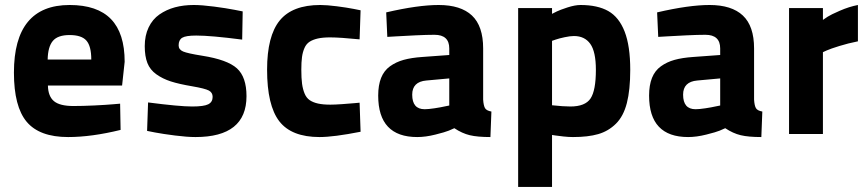

<svg xmlns="http://www.w3.org/2000/svg" viewBox="-20 -531 3440 761"><path d="M271 -110.8Q307.6 -110.8 353.8 -113Q399.9 -115.2 427.7 -117.7L456.1 -120.1L458 -16.1Q342.8 12.2 250 12.2Q136.7 12.2 85.9 -48.1Q35.2 -108.4 35.2 -243.2Q35.2 -511.2 255.9 -511.2Q365.7 -511.2 419.9 -455.3Q474.1 -399.4 474.1 -286.1L463.9 -191.9H169.9Q170.9 -148.9 194.1 -129.9Q217.3 -110.8 271 -110.8ZM168.9 -294.9H341.8Q341.8 -348.1 322.5 -370.1Q303.2 -392.1 255.9 -392.1Q209 -392.1 189.5 -368.9Q169.9 -345.7 168.9 -294.9Z M941.9 -485.8 939.9 -374Q815.9 -390.1 757.8 -390.1Q716.3 -390.1 702.1 -381.3Q688 -372.6 688 -351.1Q688 -334.5 705.8 -326.9Q723.6 -319.3 781.7 -310.1Q881.3 -294.4 919.2 -260Q957 -225.6 957 -149.9Q957 12.2 754.9 12.2Q721.7 12.2 673.8 6.1Q626 0 594.7 -5.9L563 -12.2L566.9 -125Q690.9 -108.9 741.7 -108.9Q788.1 -108.9 805.4 -117.7Q822.8 -126.5 822.8 -147Q822.8 -164.1 807.9 -172.1Q793 -180.2 741.7 -189Q689.5 -197.8 657 -208.3Q624.5 -218.8 599.6 -236.6Q574.7 -254.4 564.2 -281.2Q553.7 -308.1 553.7 -348.1Q553.7 -390.1 569.1 -422.4Q584.5 -454.6 611.8 -473.6Q639.2 -492.7 673.3 -502Q707.5 -511.2 748 -511.2Q779.8 -511.2 828.4 -504.9Q877 -498.5 909.2 -492.2Z M1249.5 -511.2Q1275.4 -511.2 1315.2 -506.1Q1355 -501 1382.3 -495.6L1409.2 -490.2L1405.3 -375Q1326.7 -382.8 1288.6 -382.8Q1259.3 -382.8 1239.7 -378.4Q1220.2 -374 1207 -365.5Q1193.8 -356.9 1186.8 -340.8Q1179.7 -324.7 1177 -304.9Q1174.3 -285.2 1174.3 -254.9Q1174.3 -221.2 1177.2 -199.2Q1180.2 -177.2 1187.3 -160.2Q1194.3 -143.1 1207.5 -134Q1220.7 -125 1240.5 -120.6Q1260.3 -116.2 1289.6 -116.2Q1306.6 -116.2 1335.4 -118.2Q1364.3 -120.1 1384.8 -122.1L1405.3 -124L1409.2 -8.8Q1302.7 12.2 1246.6 12.2Q1135.3 12.2 1086.9 -50.5Q1038.6 -113.3 1038.6 -254.9Q1038.6 -388.2 1088.6 -449.7Q1138.7 -511.2 1249.5 -511.2Z M1895 -338.9V-136.2Q1896.5 -112.8 1902.3 -102.5Q1908.2 -92.3 1927.7 -88.9L1923.8 12.2Q1872.6 12.2 1842 4.9Q1811.5 -2.4 1780.8 -22.9Q1772.9 -19 1758.8 -13.2Q1744.6 -7.3 1705.8 2.4Q1667 12.2 1633.8 12.2Q1479 12.2 1479 -151.9Q1479 -193.4 1490.5 -222.2Q1502 -251 1525.6 -268.1Q1549.3 -285.2 1579.8 -293.7Q1610.4 -302.2 1653.8 -305.2L1760.7 -313V-338.9Q1760.7 -393.1 1702.1 -393.1Q1672.9 -393.1 1626.2 -390.9Q1579.6 -388.7 1547.4 -386.7L1515.1 -384.8L1510.7 -481.9Q1636.7 -511.2 1718.8 -511.2Q1806.2 -511.2 1850.6 -469.5Q1895 -427.7 1895 -338.9ZM1760.7 -220.2 1669.9 -211.9Q1613.8 -207 1613.8 -155.8Q1613.8 -98.1 1663.1 -98.1Q1677.7 -98.1 1702.1 -101.8Q1726.6 -105.5 1743.7 -109.4L1760.7 -112.8Z M2033.7 210V-499H2168V-476.1Q2175.3 -480 2187.3 -485.8Q2199.2 -491.7 2229.2 -501.5Q2259.3 -511.2 2280.8 -511.2Q2348.6 -511.2 2391.1 -487.1Q2433.6 -462.9 2455.8 -405.8Q2478 -348.6 2478 -253.9Q2478 -174.8 2464.6 -122.6Q2451.2 -70.3 2421.4 -40.8Q2391.6 -11.2 2351.3 0.5Q2311 12.2 2251 12.2Q2234.4 12.2 2213.6 10Q2192.9 7.8 2180.7 5.9L2168 3.9V210ZM2254.9 -388.2Q2239.7 -388.2 2218 -383.5Q2196.3 -378.9 2182.1 -374L2168 -369.1V-113.8Q2212.9 -108.9 2240.7 -108.9Q2299.3 -108.9 2320.6 -140.6Q2341.8 -172.4 2341.8 -253.9Q2341.8 -326.2 2319.6 -357.2Q2297.4 -388.2 2254.9 -388.2Z M2968.8 -338.9V-136.2Q2970.2 -112.8 2976.1 -102.5Q2981.9 -92.3 3001.5 -88.9L2997.6 12.2Q2946.3 12.2 2915.8 4.9Q2885.3 -2.4 2854.5 -22.9Q2846.7 -19 2832.5 -13.2Q2818.4 -7.3 2779.5 2.4Q2740.7 12.2 2707.5 12.2Q2552.7 12.2 2552.7 -151.9Q2552.7 -193.4 2564.2 -222.2Q2575.7 -251 2599.4 -268.1Q2623 -285.2 2653.6 -293.7Q2684.1 -302.2 2727.5 -305.2L2834.5 -313V-338.9Q2834.5 -393.1 2775.9 -393.1Q2746.6 -393.1 2700 -390.9Q2653.3 -388.7 2621.1 -386.7L2588.9 -384.8L2584.5 -481.9Q2710.4 -511.2 2792.5 -511.2Q2879.9 -511.2 2924.3 -469.5Q2968.8 -427.7 2968.8 -338.9ZM2834.5 -220.2 2743.7 -211.9Q2687.5 -207 2687.5 -155.8Q2687.5 -98.1 2736.8 -98.1Q2751.5 -98.1 2775.9 -101.8Q2800.3 -105.5 2817.4 -109.4L2834.5 -112.8Z M3107.4 0V-499H3241.7V-452.1Q3248.5 -457 3260.5 -464.8Q3272.5 -472.7 3308.8 -488.5Q3345.2 -504.4 3380.4 -511.2V-367.2Q3341.3 -359.4 3306.6 -348.6Q3272 -337.9 3256.8 -331.1L3241.7 -324.2V0Z"/></svg>

Font: TitilliumText25L
Style: 999 wt
Weight: 900
Designer: Accademia di Belle Arti di Urbino and others
Foundry: Accademia di Belle Arti di Urbino and others.
Version: Version 25.000